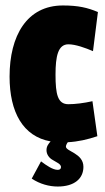

<svg xmlns="http://www.w3.org/2000/svg" viewBox="-20 -511 385 702"><path d="M230 -349C256 -349 292 -336 320 -324L338 -467C300 -483 266 -491 210 -491C78 -491 15 -380 15 -231C15 -101 64 -12 165 6C157 15 150 24 150 38C150 54 160 67 173 74L190 84C197 88 203 93 203 100C203 107 198 110 191 110C173 110 150 94 130 79L96 142C126 162 160 171 191 171C252 171 285 142 285 99C285 49 221 43 221 25C221 21 224 14 228 9C266 7 300 -1 336 -13L318 -141C287 -134 255 -130 230 -130C191 -130 183 -166 183 -238C183 -305 192 -349 230 -349Z"/></svg>

Font: Passion One
Style: Regular
Weight: 400
Designer: Alejandro Lo Celso
Foundry: Fontstage
Version: Version 1.001